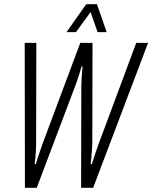

<svg xmlns="http://www.w3.org/2000/svg" viewBox="-20 -889 721 909"><path d="M98 0 97 -686H152L151 -207Q151 -194 150 -176.5Q149 -159 147.5 -141.5Q146 -124 144 -112H150Q153 -124 158.5 -141Q164 -158 170 -175Q176 -192 181 -207L360 -686H418L417 -207Q416 -192 415 -175Q414 -158 412.5 -141Q411 -124 409 -112H415Q419 -124 424 -140.5Q429 -157 435 -173.5Q441 -190 446 -205L625 -686H681L421 0H364L365 -486Q366 -500 366.5 -516.5Q367 -533 368.5 -548Q370 -563 371 -574H366Q363 -563 358.5 -548Q354 -533 348.5 -517Q343 -501 338 -487L154 0ZM295 -737 388 -869H439L485 -737H442L400 -857H427L340 -737Z"/></svg>

Font: Archivo ExtraCondensed ExtraLight
Style: Italic
Weight: 250
Width: 2
Italic angle: -10°
Designer: Hector Gatti
Foundry: Omnibus-Type
Version: Version 2.001